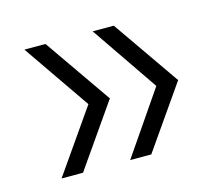

<svg xmlns="http://www.w3.org/2000/svg" viewBox="-64 -557 602 527"><g transform="rotate(-15 237.0 -293.0)"><path d="M246 -109 368 -287 238 -477H298L430 -287L306 -109ZM51 -109 175 -287 44 -477H104L236 -287L112 -109Z"/></g></svg>

Font: Alumni Sans
Style: Regular
Weight: 400
Designer: Robert E. Leuschke
Foundry: Robert E. Leuschke
Version: Version 1.018